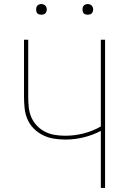

<svg xmlns="http://www.w3.org/2000/svg" viewBox="-20 -932 640 952"><path d="M480 0V-283Q440 -262 395 -251Q350 -240 304 -240Q276 -240 247.5 -244.5Q219 -249 193.5 -261.5Q168 -274 147.5 -294.5Q127 -315 116 -341Q105 -367 102 -395.5Q99 -424 99 -453V-735H120V-453Q120 -427 122.5 -401Q125 -375 135 -351.5Q145 -328 163 -309Q181 -290 204 -278.5Q227 -267 252.5 -263Q278 -259 304 -259Q350 -259 395 -270.5Q440 -282 480 -305V-735H501V0ZM415 -859Q410 -859 404.5 -860.5Q399 -862 395.5 -865.5Q392 -869 390.5 -874.5Q389 -880 389 -885Q389 -890 390.5 -895.5Q392 -901 395.5 -904.5Q399 -908 404.5 -910Q410 -912 415 -912Q420 -912 425.5 -910Q431 -908 434.5 -904.5Q438 -901 440 -895.5Q442 -890 442 -885Q442 -880 440 -874.5Q438 -869 434.5 -865.5Q431 -862 425.5 -860.5Q420 -859 415 -859ZM185 -859Q180 -859 174.5 -860.5Q169 -862 165.5 -865.5Q162 -869 160.5 -874.5Q159 -880 159 -885Q159 -890 160.5 -895.5Q162 -901 165.5 -904.5Q169 -908 174.5 -910Q180 -912 185 -912Q190 -912 195.5 -910Q201 -908 204.5 -904.5Q208 -901 210 -895.5Q212 -890 212 -885Q212 -880 210 -874.5Q208 -869 204.5 -865.5Q201 -862 195.5 -860.5Q190 -859 185 -859Z"/></svg>

Font: Iosevka Thin Extended
Style: Regular
Weight: 100
Width: 7
Monospace: yes
Designer: Belleve Invis
Foundry: Belleve Invis
Version: Version 32.5.0; ttfautohint (v1.8.4)